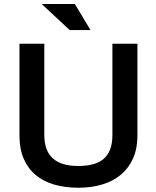

<svg xmlns="http://www.w3.org/2000/svg" viewBox="-20 -903 762 936"><path d="M650 -689.9H528V-245.4Q528 -205.1 517.5 -176.4Q507 -147.7 486.1 -129.3Q465.2 -110.9 433.7 -102.3Q402.1 -93.8 359.9 -93.8Q279 -93.8 237.5 -130.9Q196 -168 196 -245.4V-689.9H74.9V-242.5Q74.9 -177.7 95.3 -129.9Q115.7 -82.1 153.3 -50.4Q190.9 -18.7 244.1 -3.2Q297.3 12.2 362.8 12.2Q426.2 12.2 479.1 -3.9Q531.9 -19.9 569.9 -51.9Q607.9 -83.9 629 -131.6Q650 -179.3 650 -242.5ZM344.9 -883.5H183.2L319.7 -756.4H421.2Z"/></svg>

Font: Saysettha
Style: Regular
Weight: 400
Designer: John M. Durdin
Foundry: Lao Script for Windows
Version: Version 2.201